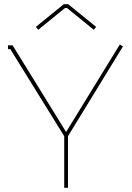

<svg xmlns="http://www.w3.org/2000/svg" viewBox="-20 -895 629 915"><path d="M290 -857H299L427 -753L438 -767L305 -875H284L151 -767L162 -753ZM295 -266 40 -679H18V-661H29L286 -246V0H304V-246L566 -674L551 -683Z"/></svg>

Font: Rawengulk
Style: Light
Weight: 300
Version: Version 0.9